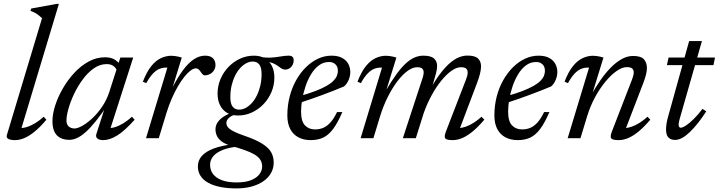

<svg xmlns="http://www.w3.org/2000/svg" viewBox="-20 -730 3796 1014"><path d="M202 -634Q193 -642.5 184.5 -649.2Q176 -656 165.8 -661.8Q155.5 -667.5 141 -672.5L145 -685L279.5 -709.5H291L89.5 -40.5L83.5 -54.5Q100 -52.5 121.2 -59Q142.5 -65.5 165.8 -79.5Q189 -93.5 211 -113.5L225 -97.5Q190 -56.5 160.5 -33Q131 -9.5 106.2 0.2Q81.5 10 59 10Q35.5 10 23.8 3.5Q12 -3 16.5 -17.5Z M489 -22.5 541 -183.5H554Q516.5 -128 486.5 -90.8Q456.5 -53.5 431.8 -31.8Q407 -10 386.2 -0.8Q365.5 8.5 346 8.5Q319 8.5 299 -1.5Q279 -11.5 268 -33.2Q257 -55 257 -90Q257 -127.5 271.5 -172.8Q286 -218 311.8 -262.8Q337.5 -307.5 372.2 -345Q407 -382.5 448.2 -405Q489.5 -427.5 534 -427.5Q563 -427.5 581.8 -417.5Q600.5 -407.5 616 -387L596 -360Q592 -372 578.5 -381.8Q565 -391.5 543.5 -391.5Q507.5 -391.5 475.5 -369Q443.5 -346.5 417 -310.5Q390.5 -274.5 371.2 -233.8Q352 -193 341.5 -155.8Q331 -118.5 331 -94Q331 -72.5 343 -62Q355 -51.5 373.5 -51.5Q390 -51.5 415.5 -66Q441 -80.5 468.5 -106.2Q496 -132 519.8 -167.2Q543.5 -202.5 557 -243.5L615.5 -426H676H683.5L558 -35.5L549.5 -54.5Q566 -52 587.2 -58.5Q608.5 -65 631.8 -79.2Q655 -93.5 677 -113.5L691 -97.5Q637 -37.5 597.8 -13.8Q558.5 10 525 10Q503.5 10 493.8 1Q484 -8 489 -22.5Z M864 -373Q862 -373 860.2 -373Q858.5 -373 856.5 -373Q838.5 -373 821.5 -366Q804.5 -359 787.5 -341.2Q770.5 -323.5 752.5 -291L734.5 -298.5Q755 -351.5 779.2 -381.2Q803.5 -411 830.5 -423.2Q857.5 -435.5 884.5 -435.5Q894 -435.5 903.2 -434.2Q912.5 -433 921.8 -431Q931 -429 940 -426L888.5 -258.5H886Q917 -319.5 946 -358.8Q975 -398 1004 -417Q1033 -436 1063 -436Q1091.5 -436 1104.8 -422.2Q1118 -408.5 1118 -387Q1118 -371 1110 -358.5Q1102 -346 1089 -339Q1076 -332 1060.5 -332Q1056.5 -332 1052 -335.8Q1047.5 -339.5 1041 -349Q1034.5 -359 1028.5 -364Q1022.5 -369 1014.5 -369Q1002 -369 986.2 -357.2Q970.5 -345.5 953.5 -324.2Q936.5 -303 919.5 -273.8Q902.5 -244.5 887 -209.2Q871.5 -174 859.5 -134.5L818.5 0H751Z M1487 -362.5Q1476.5 -362.5 1468.8 -367Q1461 -371.5 1452.5 -378Q1444 -384.5 1432.5 -391Q1421 -397.5 1403.8 -402Q1386.5 -406.5 1360.5 -406.5L1349 -430Q1387.5 -424 1414.8 -426Q1442 -428 1463.2 -432Q1484.5 -436 1505 -436Q1518 -436 1524.5 -430Q1531 -424 1531 -412Q1531 -400.5 1527.2 -391.5Q1523.5 -382.5 1517.2 -376Q1511 -369.5 1503.2 -366Q1495.5 -362.5 1487 -362.5ZM1243 -151Q1260.5 -151 1277.5 -160Q1294.5 -169 1309.8 -185.8Q1325 -202.5 1336.5 -225.8Q1348 -249 1354.8 -277.5Q1361.5 -306 1361.5 -339Q1361.5 -374 1349.2 -389.5Q1337 -405 1315 -405Q1297.5 -405 1280.5 -396Q1263.5 -387 1248.2 -370.2Q1233 -353.5 1221.5 -330.2Q1210 -307 1203.2 -278.5Q1196.5 -250 1196.5 -217Q1196.5 -182 1208.8 -166.5Q1221 -151 1243 -151ZM1321 -436Q1355.5 -436 1379.5 -421.5Q1403.5 -407 1416.2 -381.2Q1429 -355.5 1429 -320.5Q1429 -280.5 1413.8 -244.2Q1398.5 -208 1371.8 -180Q1345 -152 1310.5 -136Q1276 -120 1237 -120Q1202.5 -120 1178.5 -134.5Q1154.5 -149 1141.8 -175Q1129 -201 1129 -235.5Q1129 -275.5 1144.2 -311.8Q1159.5 -348 1186.2 -376Q1213 -404 1247.5 -420Q1282 -436 1321 -436ZM1229 265Q1181.5 265 1143.8 257.5Q1106 250 1079.5 235.2Q1053 220.5 1039 198.8Q1025 177 1025 149Q1025 117 1046 93.5Q1067 70 1108.2 54.5Q1149.5 39 1211 31.5H1253.5V43.5Q1216.5 45 1186.2 52.5Q1156 60 1134.2 72.5Q1112.5 85 1101 102.2Q1089.5 119.5 1089.5 140.5Q1089.5 169 1105.5 189.8Q1121.5 210.5 1152.8 222Q1184 233.5 1229.5 233.5Q1276 233.5 1305.8 221.5Q1335.5 209.5 1350 190.2Q1364.5 171 1364.5 149.5Q1364.5 129 1354.5 113.5Q1344.5 98 1324.2 86Q1304 74 1273.8 63.2Q1243.5 52.5 1203.5 41Q1168.5 31 1150 16.5Q1131.5 2 1124.8 -14.2Q1118 -30.5 1118 -46.5Q1118 -67 1129.8 -84.5Q1141.5 -102 1164 -116Q1186.5 -130 1217.5 -139L1239.5 -128.5Q1208 -123.5 1191.8 -110Q1175.5 -96.5 1175.5 -80.5Q1175.5 -72.5 1179.2 -64.8Q1183 -57 1193 -49Q1203 -41 1222 -32.2Q1241 -23.5 1271 -13Q1331 7.5 1364.8 28.8Q1398.5 50 1412 74Q1425.5 98 1425.5 128.5Q1425.5 158 1411.8 183Q1398 208 1372.2 226.2Q1346.5 244.5 1310.2 254.8Q1274 265 1229 265Z M1717.5 -402.5Q1688 -402.5 1664.5 -385Q1641 -367.5 1623.2 -338.5Q1605.5 -309.5 1593.8 -274.8Q1582 -240 1576 -205Q1570 -170 1570 -141Q1570 -89.5 1590.5 -68Q1611 -46.5 1644 -46.5Q1666.5 -46.5 1686.2 -54.5Q1706 -62.5 1724.2 -82.2Q1742.5 -102 1760 -138H1788Q1763.5 -81 1739.2 -48.8Q1715 -16.5 1686.8 -3.2Q1658.5 10 1621 10Q1583.5 10 1555.8 -4.8Q1528 -19.5 1512.8 -48.5Q1497.5 -77.5 1497.5 -120Q1497.5 -172.5 1509.8 -220Q1522 -267.5 1544.2 -306.8Q1566.5 -346 1595.8 -375Q1625 -404 1659.5 -420Q1694 -436 1730.5 -436Q1765.5 -436 1787.5 -423.8Q1809.5 -411.5 1819.8 -391.8Q1830 -372 1830 -349.5Q1830 -328 1820.8 -306.8Q1811.5 -285.5 1797 -273.5Q1768 -261.5 1739 -250Q1710 -238.5 1680.8 -227.8Q1651.5 -217 1622.2 -206.8Q1593 -196.5 1563.5 -187L1565 -223Q1613 -236.5 1647.5 -250Q1682 -263.5 1704.8 -276.5Q1727.5 -289.5 1740.5 -302.8Q1753.5 -316 1759 -329.2Q1764.5 -342.5 1764.5 -356Q1764.5 -370 1759 -380.2Q1753.5 -390.5 1743.2 -396.5Q1733 -402.5 1717.5 -402.5Z M2402.5 -35.5 2403.5 -54Q2420 -54 2440 -61Q2460 -68 2481.5 -81.5Q2503 -95 2523 -113.5L2538 -98Q2503 -57 2473.2 -33.2Q2443.5 -9.5 2418.5 0.2Q2393.5 10 2371 10Q2338.5 10 2331.5 0.8Q2324.5 -8.5 2335.5 -36.5L2441.5 -311Q2445.5 -321.5 2447.8 -330.5Q2450 -339.5 2450 -347.5Q2450 -360.5 2442 -367.8Q2434 -375 2414 -375Q2391.5 -375 2365 -356.5Q2338.5 -338 2311.5 -305Q2284.5 -272 2260.2 -228Q2236 -184 2218 -133.5L2176 0H2107.5L2209.5 -311Q2212 -318 2213.8 -324.5Q2215.5 -331 2216.5 -336.8Q2217.5 -342.5 2217.5 -347.5Q2217.5 -360.5 2209.8 -367.8Q2202 -375 2183 -375Q2159 -375 2131.8 -355Q2104.5 -335 2077.8 -299.5Q2051 -264 2027.5 -217Q2004 -170 1987.5 -116.5L1952 0H1884.5L1997.5 -373Q1995.5 -373 1993.8 -373Q1992 -373 1990 -373Q1972 -373 1955 -366Q1938 -359 1921 -341.2Q1904 -323.5 1886 -291L1868 -298.5Q1888.5 -351.5 1912.8 -381.2Q1937 -411 1964 -423.2Q1991 -435.5 2018 -435.5Q2027.5 -435.5 2036.8 -434.2Q2046 -433 2055.2 -431Q2064.5 -429 2073.5 -426L2017.5 -245H2014Q2047 -301.5 2074.2 -338.8Q2101.5 -376 2125.5 -397.2Q2149.5 -418.5 2171.5 -427.2Q2193.5 -436 2215.5 -436Q2255.5 -436 2272 -421.2Q2288.5 -406.5 2288.5 -382Q2288.5 -365.5 2283 -343.8Q2277.5 -322 2268.5 -293L2261 -268.5H2257Q2285 -315.5 2310.2 -347.8Q2335.5 -380 2359 -399.5Q2382.5 -419 2404.8 -427.8Q2427 -436.5 2448.5 -436.5Q2488.5 -436.5 2504.5 -421.2Q2520.5 -406 2520.5 -379.5Q2520.5 -363 2515.2 -341.5Q2510 -320 2499.5 -292Z M2811 -402.5Q2781.5 -402.5 2758 -385Q2734.5 -367.5 2716.8 -338.5Q2699 -309.5 2687.2 -274.8Q2675.5 -240 2669.5 -205Q2663.5 -170 2663.5 -141Q2663.5 -89.5 2684 -68Q2704.5 -46.5 2737.5 -46.5Q2760 -46.5 2779.8 -54.5Q2799.5 -62.5 2817.8 -82.2Q2836 -102 2853.5 -138H2881.5Q2857 -81 2832.8 -48.8Q2808.5 -16.5 2780.2 -3.2Q2752 10 2714.5 10Q2677 10 2649.2 -4.8Q2621.5 -19.5 2606.2 -48.5Q2591 -77.5 2591 -120Q2591 -172.5 2603.2 -220Q2615.5 -267.5 2637.8 -306.8Q2660 -346 2689.2 -375Q2718.5 -404 2753 -420Q2787.5 -436 2824 -436Q2859 -436 2881 -423.8Q2903 -411.5 2913.2 -391.8Q2923.5 -372 2923.5 -349.5Q2923.5 -328 2914.2 -306.8Q2905 -285.5 2890.5 -273.5Q2861.5 -261.5 2832.5 -250Q2803.5 -238.5 2774.2 -227.8Q2745 -217 2715.8 -206.8Q2686.5 -196.5 2657 -187L2658.5 -223Q2706.5 -236.5 2741 -250Q2775.5 -263.5 2798.2 -276.5Q2821 -289.5 2834 -302.8Q2847 -316 2852.5 -329.2Q2858 -342.5 2858 -356Q2858 -370 2852.5 -380.2Q2847 -390.5 2836.8 -396.5Q2826.5 -402.5 2811 -402.5Z M2979.5 -291 2961.5 -298.5Q2982 -351.5 3006.2 -381.2Q3030.5 -411 3057.5 -423.2Q3084.5 -435.5 3111.5 -435.5Q3121 -435.5 3130.2 -434.2Q3139.5 -433 3148.8 -431Q3158 -429 3167 -426L3107 -231H3104Q3126 -270 3151.2 -306.5Q3176.5 -343 3204.5 -371.8Q3232.5 -400.5 3262.5 -417.5Q3292.5 -434.5 3323.5 -434.5Q3365 -434.5 3380.8 -416.8Q3396.5 -399 3396.5 -370.5Q3396.5 -354.5 3391.5 -335Q3386.5 -315.5 3378 -293L3279 -35.5L3280 -54Q3296.5 -54 3316.5 -61Q3336.5 -68 3358 -81.5Q3379.5 -95 3399.5 -113.5L3414.5 -98Q3379.5 -57 3349.8 -33.2Q3320 -9.5 3295 0.2Q3270 10 3247.5 10Q3215 10 3208 0.8Q3201 -8.5 3212 -36.5L3317.5 -309Q3321.5 -319.5 3324.2 -329.5Q3327 -339.5 3327 -348Q3327 -360.5 3319 -368Q3311 -375.5 3290 -375.5Q3266 -375.5 3236.5 -355Q3207 -334.5 3177.2 -298.5Q3147.5 -262.5 3122.2 -215.8Q3097 -169 3081 -116.5L3045.5 0H2978L3091 -373Q3089 -373 3087.2 -373Q3085.5 -373 3083.5 -373Q3065.5 -373 3048.5 -366Q3031.5 -359 3014.5 -341.2Q2997.5 -323.5 2979.5 -291Z M3502 -386 3511 -426H3756L3748 -386ZM3570.5 -105.5Q3568.5 -98 3567 -91.8Q3565.5 -85.5 3564.8 -80.5Q3564 -75.5 3564 -71.5Q3564 -63.5 3567 -59.5Q3570 -55.5 3575 -55.5Q3585.5 -55.5 3604 -68Q3622.5 -80.5 3645 -102.8Q3667.5 -125 3690 -155L3710 -142Q3688.5 -108.5 3666.8 -81Q3645 -53.5 3624 -33.2Q3603 -13 3583.2 -2Q3563.5 9 3545 9Q3523.5 9 3510.5 -3.5Q3497.5 -16 3497.5 -46.5Q3497.5 -60 3500.2 -77.8Q3503 -95.5 3509.5 -118L3619.5 -513H3687Z"/></svg>

Font: Newsreader Text
Style: Italic
Weight: 400
Italic angle: -17°
Designer: Hugues Gentile
Foundry: Production Type
Version: Version 1.001